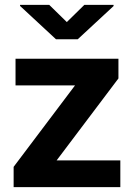

<svg xmlns="http://www.w3.org/2000/svg" viewBox="-20 -770 549 790"><path d="M475.1 -109.9V0H36.1V-83.5L288.6 -418.5H43.9V-528.3H467.3V-447.3L212.9 -109.9ZM182.6 -750 254.9 -679.2 327.1 -750H447.3V-745.1L299.8 -608.4H210.4L62.5 -745.6V-750Z"/></svg>

Font: Vazirmatn RD FD
Style: Bold
Weight: 700
Designer: Saber Rastikerdar
Foundry: Saber Rastikerdar
Version: Version 33.003